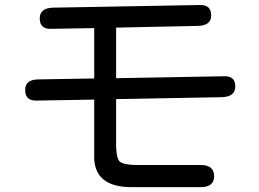

<svg xmlns="http://www.w3.org/2000/svg" viewBox="-20 -731 1040 771"><path d="M878.9 -424.8Q924.8 -426.8 924.8 -383.8Q924.8 -342.8 872.1 -340.8L446.3 -333V-140.6Q448.2 -93.8 460.9 -82Q479.5 -68.4 528.3 -68.4H786.1Q839.8 -68.4 839.8 -23.4Q839.8 20.5 786.1 20.5H512.7Q351.6 22.5 358.4 -113.3V-331.1L126 -327.1Q81.1 -326.2 81.1 -369.1Q81.1 -411.1 131.8 -412.1L358.4 -416V-618.2L185.5 -615.2Q139.6 -613.3 139.6 -657.2Q139.6 -698.2 191.4 -700.2L783.2 -710.9Q828.1 -711.9 828.1 -668.9Q828.1 -628.9 776.4 -627L446.3 -620.1V-417Z"/></svg>

Font: FakePearl
Style: Regular
Weight: 400
Version: Version 1.2